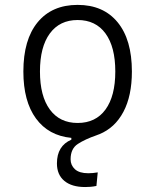

<svg xmlns="http://www.w3.org/2000/svg" viewBox="-20 -547 626 774"><path d="M323.2 207Q269 207 239.3 182.1Q209.5 157.2 209.5 111.8Q209.5 41 267.6 16.1V8.8Q175.8 0 125 -69.3Q74.2 -138.7 74.2 -258.8Q74.2 -387.2 131.8 -457.3Q189.5 -527.3 293 -527.3Q396.5 -527.3 454.1 -457.3Q511.7 -387.2 511.7 -258.8Q511.7 -160.6 477.5 -96.2Q443.4 -31.7 380.4 -5.9Q379.4 -5.4 378.2 -5.1Q377 -4.9 376 -4.4Q372.1 -2.9 368.7 -1.5Q323.2 14.2 293.9 33.2Q264.6 52.2 264.6 95.2Q264.6 119.1 282.2 135.3Q299.8 151.4 335.9 151.4Q354 151.4 374 147.9L368.7 202.6Q356.4 205.1 344.7 206.1Q333 207 323.2 207ZM293 -51.3Q365.7 -51.3 405.3 -105.5Q444.8 -159.7 444.8 -258.8Q444.8 -357.9 405.3 -412.1Q365.7 -466.3 293 -466.3Q220.7 -466.3 180.9 -412.1Q141.1 -357.9 141.1 -258.8Q141.1 -159.7 180.9 -105.5Q220.7 -51.3 293 -51.3Z"/></svg>

Font: Cascadia Code NF Light
Style: Regular
Weight: 300
Monospace: yes
Designer: Aaron Bell
Foundry: Saja Typeworks
Version: Version 2404.023; ttfautohint (v1.8.4)